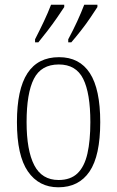

<svg xmlns="http://www.w3.org/2000/svg" viewBox="-20 -786 497 816"><path d="M228 10Q145 10 98.5 -57.5Q52 -125 52 -267Q52 -406 96.5 -474.5Q141 -543 231 -543Q318 -543 362 -475Q406 -407 406 -267Q406 -124 360.5 -57Q315 10 228 10ZM229 -21Q280 -21 309.5 -49.5Q339 -78 351.5 -133Q364 -188 364 -267Q364 -390 333.5 -451Q303 -512 230 -512Q155 -512 124 -451Q93 -390 93 -267Q93 -147 125.5 -84Q158 -21 229 -21ZM270 -619Q291 -658 308 -695Q325 -732 338 -766H394V-756Q383 -739 364.5 -711.5Q346 -684 324 -656Q302 -628 283 -606H270ZM129 -619Q149 -658 166.5 -695Q184 -732 197 -766H253V-756Q242 -739 223 -711.5Q204 -684 182.5 -656Q161 -628 143 -606H129Z"/></svg>

Font: Noto Serif Khmer Condensed ExtraLight
Style: Regular
Weight: 250
Width: 3
Designer: Danh Hong and the Monotype Design Team
Foundry: Monotype Imaging Inc.
Version: Version 2.004